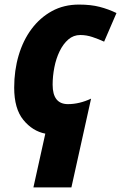

<svg xmlns="http://www.w3.org/2000/svg" viewBox="-20 -579 529 839"><path d="M126 240 178 5Q122 -6 82 -55Q42 -104 42 -196Q42 -271 61.5 -337Q81 -403 118 -452.5Q155 -502 207 -530.5Q259 -559 325 -559Q377 -559 415.5 -549Q454 -539 489 -522L435 -397Q411 -408 384.5 -417Q358 -426 331 -426Q301 -426 278.5 -406.5Q256 -387 240.5 -355Q225 -323 217.5 -284.5Q210 -246 210 -209Q210 -124 277 -124Q327 -124 378 -148L292 240Z"/></svg>

Font: Noto Sans Disp ExtBd
Style: Italic
Weight: 800
Italic angle: -12°
Designer: Monotype Design Team
Foundry: Monotype Imaging Inc.
Version: Version 2.000;GOOG;noto-source:20170915:90ef993387c0